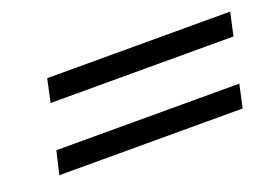

<svg xmlns="http://www.w3.org/2000/svg" viewBox="-46 -558 616 431"><g transform="rotate(-20 261.5 -342.0)"><path d="M74 -394 86 -449H523L511 -394ZM37 -235 50 -290H487L475 -235Z"/></g></svg>

Font: Platypi Light Medium
Style: Italic
Weight: 500
Italic angle: -13°
Version: Version 1.200